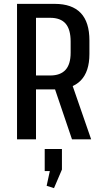

<svg xmlns="http://www.w3.org/2000/svg" viewBox="-20 -720 525 992"><path d="M68 -700H263Q352 -700 397 -653Q442 -606 442 -511V-441Q442 -350 397 -304Q352 -258 263 -258H161V-330H239Q292 -330 318.5 -359Q345 -388 345 -448V-505Q345 -568 319 -598Q293 -628 239 -628H144L166 -655V0H68ZM257 -280H354L451 0H352ZM300 50V156L259 252L221 240L251 101L294 164H211V50Z"/></svg>

Font: Pathway Extreme Condensed Medium
Style: Regular
Weight: 500
Width: 3
Version: Version 1.001;gftools[0.9.26]